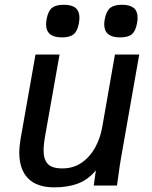

<svg xmlns="http://www.w3.org/2000/svg" viewBox="-20 -779 640 806"><path d="M61 -138Q61 -163.5 66.5 -196.5L129 -550H230L170.5 -214.5Q163 -173.5 163 -147Q163 -110 180.5 -91Q198 -72 241.5 -72Q288 -72 323 -96.2Q358 -120.5 379.5 -159.8Q401 -199 409 -244.5L462.5 -550H564.5L488 -115.5Q483.5 -91.5 476.5 -39Q477.5 -45.5 471 0H373.5L382.5 -64Q350 -24.5 307.2 -8.5Q264.5 7.5 208 7.5Q134.5 7.5 97.8 -30.2Q61 -68 61 -138ZM173.5 -677.5Q173.5 -686.5 176 -700.5Q182.5 -733.5 198.5 -746.2Q214.5 -759 248 -759Q281.5 -759 297.5 -745.5Q313.5 -732 313.5 -704.5Q313.5 -695 311 -680Q305 -648 289 -635Q273 -622 240.5 -622Q207 -622 190.2 -635.5Q173.5 -649 173.5 -677.5ZM417.5 -677Q417.5 -686 420 -700Q426.5 -733 442.8 -746Q459 -759 492 -759Q524.5 -759 541 -746Q557.5 -733 557.5 -705Q557.5 -692 555 -680.5Q549 -648 533.2 -635Q517.5 -622 484 -622Q417.5 -622 417.5 -677Z"/></svg>

Font: JuliaMono MediumItalic
Style: Regular
Weight: 500
Italic angle: -9°
Monospace: yes
Designer: cormullion
Foundry: corm
Version: Version 0.049; ttfautohint (v1.8.4)